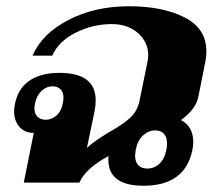

<svg xmlns="http://www.w3.org/2000/svg" viewBox="-20 -584 693 614"><path d="M640 -420Q640 -405 637 -388L614 -273Q606 -235 559 -200Q598 -179 598 -130Q598 -118 595 -103Q571 10 439 10Q319 10 327 -85Q253 -45 234 0H56L88 -159Q59 -159 42 -178.5Q25 -198 25 -229Q25 -240 28 -252Q37 -300 73.5 -325.5Q110 -351 170 -351Q286 -351 286 -263Q286 -248 283 -231L258 -111Q280 -132 330 -162Q373 -186 396 -207Q419 -228 426 -261L452 -388Q454 -400 454 -407Q454 -449 421.5 -478Q389 -507 337 -507Q278 -507 223 -480Q168 -453 147 -406H84Q114 -476 198.5 -520Q283 -564 393 -564Q500 -564 570 -528.5Q640 -493 640 -420ZM183 -271Q183 -289 173.5 -298.5Q164 -308 148 -308Q129 -308 113.5 -294Q98 -280 92 -254Q90 -242 90 -239Q90 -220 100 -210.5Q110 -201 126 -201Q145 -201 160.5 -214.5Q176 -228 181 -254Q183 -266 183 -271ZM514 -126Q514 -146 504 -156.5Q494 -167 476 -167Q455 -167 437.5 -151Q420 -135 414 -105Q412 -91 412 -87Q412 -66 422.5 -55.5Q433 -45 451 -45Q473 -45 489.5 -60Q506 -75 512 -105Q514 -113 514 -126Z"/></svg>

Font: Trirong Black
Style: Italic
Weight: 900
Italic angle: -12°
Designer: Katatrad Team
Foundry: CadsonDemak
Version: Version 1.001